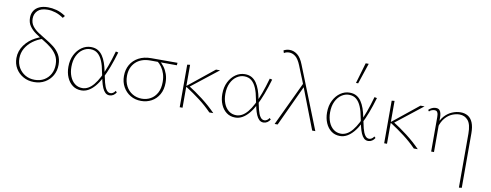

<svg xmlns="http://www.w3.org/2000/svg" viewBox="-76 -1115 4621 1807"><g transform="rotate(10 2234.5 -211.0)"><path d="M250 5Q192 5 146.5 -21Q101 -47 75 -90.5Q49 -134 49 -189Q49 -224 59.5 -255Q70 -286 89.5 -313Q109 -340 134.5 -362Q160 -384 190.5 -400Q221 -416 254 -426L265 -411Q212 -394 169.5 -362.5Q127 -331 102 -287.5Q77 -244 77 -192Q77 -142 100 -102.5Q123 -63 162.5 -40Q202 -17 253 -17Q304 -17 342.5 -39.5Q381 -62 402.5 -101.5Q424 -141 424 -191Q424 -245 401 -282Q378 -319 342.5 -347Q307 -375 267 -398.5Q227 -422 191 -447.5Q155 -473 132 -506Q109 -539 109 -586Q109 -623 126.5 -651.5Q144 -680 178 -695.5Q212 -711 260 -711Q299 -711 341.5 -700Q384 -689 430 -658L413 -637Q374 -664 335.5 -676Q297 -688 261 -688Q196 -688 165.5 -657.5Q135 -627 135 -582Q135 -540 158 -510Q181 -480 217 -456.5Q253 -433 293 -409.5Q333 -386 369 -358Q405 -330 428 -290.5Q451 -251 451 -195Q451 -138 425.5 -93Q400 -48 354.5 -21.5Q309 5 250 5Z M702 5Q654 5 619 -21Q584 -47 564.5 -92Q545 -137 545 -193Q545 -258 570 -307.5Q595 -357 635.5 -385Q676 -413 723 -413Q762 -413 789 -397.5Q816 -382 835 -354Q854 -326 867 -289Q880 -252 888 -209Q900 -149 911 -106Q922 -63 938 -40Q954 -17 977 -17Q989 -17 1001.5 -24.5Q1014 -32 1023 -47L1036 -35Q1026 -17 1009 -6Q992 5 972 5Q948 5 931.5 -10.5Q915 -26 903.5 -53Q892 -80 883 -117.5Q874 -155 865 -201Q855 -259 837 -302Q819 -345 791 -368.5Q763 -392 720 -392Q683 -392 649 -369Q615 -346 594 -302.5Q573 -259 573 -198Q573 -147 589.5 -106Q606 -65 636.5 -41.5Q667 -18 708 -18Q736 -18 763 -32.5Q790 -47 815.5 -77.5Q841 -108 865.5 -155Q890 -202 913.5 -266Q937 -330 960 -412L984 -407Q961 -328 936.5 -263.5Q912 -199 886 -149Q860 -99 831 -65Q802 -31 770 -13Q738 5 702 5Z M1274 5Q1216 5 1171 -22Q1126 -49 1100.5 -95Q1075 -141 1075 -199Q1075 -260 1102 -307Q1129 -354 1179.5 -381Q1230 -408 1299 -408H1550L1548 -384Q1482 -384 1414 -384.5Q1346 -385 1295 -385Q1205 -385 1154 -335Q1103 -285 1103 -203Q1103 -150 1125 -107.5Q1147 -65 1187 -41Q1227 -17 1277 -17Q1322 -17 1360 -38Q1398 -59 1421 -101Q1444 -143 1444 -205Q1444 -248 1433 -283Q1422 -318 1403 -345Q1384 -372 1359 -391L1380 -397Q1404 -379 1425 -351Q1446 -323 1459 -286Q1472 -249 1472 -204Q1472 -138 1445 -91Q1418 -44 1373 -19.5Q1328 5 1274 5Z M1926 0Q1872 -56 1807.5 -105Q1743 -154 1676 -197H1666V-205L1918 -408H1957L1687 -196V-218Q1762 -171 1833.5 -116Q1905 -61 1964 0ZM1643 0V-407L1670 -410V0Z M2173 5Q2125 5 2090 -21Q2055 -47 2035.5 -92Q2016 -137 2016 -193Q2016 -258 2041 -307.5Q2066 -357 2106.5 -385Q2147 -413 2194 -413Q2233 -413 2260 -397.5Q2287 -382 2306 -354Q2325 -326 2338 -289Q2351 -252 2359 -209Q2371 -149 2382 -106Q2393 -63 2409 -40Q2425 -17 2448 -17Q2460 -17 2472.5 -24.5Q2485 -32 2494 -47L2507 -35Q2497 -17 2480 -6Q2463 5 2443 5Q2419 5 2402.5 -10.5Q2386 -26 2374.5 -53Q2363 -80 2354 -117.5Q2345 -155 2336 -201Q2326 -259 2308 -302Q2290 -345 2262 -368.5Q2234 -392 2191 -392Q2154 -392 2120 -369Q2086 -346 2065 -302.5Q2044 -259 2044 -198Q2044 -147 2060.5 -106Q2077 -65 2107.5 -41.5Q2138 -18 2179 -18Q2207 -18 2234 -32.5Q2261 -47 2286.5 -77.5Q2312 -108 2336.5 -155Q2361 -202 2384.5 -266Q2408 -330 2431 -412L2455 -407Q2432 -328 2407.5 -263.5Q2383 -199 2357 -149Q2331 -99 2302 -65Q2273 -31 2241 -13Q2209 5 2173 5Z M2909 0 2753 -404Q2741 -435 2729 -464.5Q2717 -494 2705 -523Q2693 -552 2682 -581Q2658 -641 2629.5 -663.5Q2601 -686 2569 -686Q2555 -686 2542.5 -682.5Q2530 -679 2520 -672L2512 -696Q2524 -703 2539 -707Q2554 -711 2570 -711Q2609 -711 2643.5 -684.5Q2678 -658 2703 -593L2939 0ZM2550 0 2752 -427 2766 -402 2579 0Z M3174 5Q3126 5 3091 -21Q3056 -47 3036.5 -92Q3017 -137 3017 -193Q3017 -258 3042 -307.5Q3067 -357 3107.5 -385Q3148 -413 3195 -413Q3234 -413 3261 -397.5Q3288 -382 3307 -354Q3326 -326 3339 -289Q3352 -252 3360 -209Q3372 -149 3383 -106Q3394 -63 3410 -40Q3426 -17 3449 -17Q3461 -17 3473.5 -24.5Q3486 -32 3495 -47L3508 -35Q3498 -17 3481 -6Q3464 5 3444 5Q3420 5 3403.5 -10.5Q3387 -26 3375.5 -53Q3364 -80 3355 -117.5Q3346 -155 3337 -201Q3327 -259 3309 -302Q3291 -345 3263 -368.5Q3235 -392 3192 -392Q3155 -392 3121 -369Q3087 -346 3066 -302.5Q3045 -259 3045 -198Q3045 -147 3061.5 -106Q3078 -65 3108.5 -41.5Q3139 -18 3180 -18Q3208 -18 3235 -32.5Q3262 -47 3287.5 -77.5Q3313 -108 3337.5 -155Q3362 -202 3385.5 -266Q3409 -330 3432 -412L3456 -407Q3433 -328 3408.5 -263.5Q3384 -199 3358 -149Q3332 -99 3303 -65Q3274 -31 3242 -13Q3210 5 3174 5ZM3237 -513 3295 -711H3324L3258 -513Z M3880 0Q3826 -56 3761.5 -105Q3697 -154 3630 -197H3620V-205L3872 -408H3911L3641 -196V-218Q3716 -171 3787.5 -116Q3859 -61 3918 0ZM3597 0V-407L3624 -410V0Z M4362 289V-227Q4362 -315 4331 -352.5Q4300 -390 4249 -390Q4215 -390 4179 -375Q4143 -360 4113.5 -326Q4084 -292 4068 -237L4052 -246Q4070 -306 4102.5 -342Q4135 -378 4175.5 -395Q4216 -412 4256 -412Q4296 -412 4326 -394Q4356 -376 4372.5 -336.5Q4389 -297 4389 -234V286ZM4046 0V-329Q4046 -339 4044.5 -353.5Q4043 -368 4035.5 -378.5Q4028 -389 4010 -389Q3998 -389 3984 -384Q3970 -379 3960 -368L3950 -381Q3963 -395 3981.5 -403.5Q4000 -412 4018 -412Q4044 -412 4055 -398.5Q4066 -385 4069.5 -366.5Q4073 -348 4073 -334V0Z"/></g></svg>

Font: Ysabeau Office Thin
Style: Regular
Weight: 250
Designer: Christian Thalmann (Catharsis Fonts)
Version: Version 2.001;gftools[0.9.30]; featfreeze: tnum,lnum,ss02